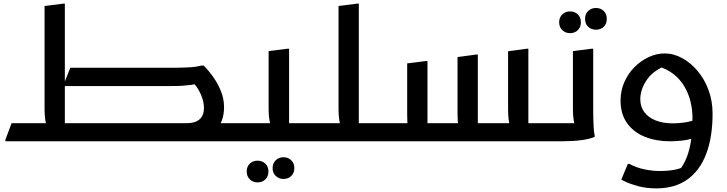

<svg xmlns="http://www.w3.org/2000/svg" viewBox="-20 -780 4013 1060"><path d="M932 0V-100H1341V-20L1321 0ZM305 -100H1011Q1040 -100 1061 -108.5Q1082 -117 1094 -135.5Q1106 -154 1106 -185Q1106 -221 1087 -263Q1068 -305 1033 -338L1088 -321Q1055 -314 1032 -311Q1009 -308 986 -306.5Q963 -305 929 -305H328L368 -406H936Q977 -406 1019.5 -408Q1062 -410 1092 -418H1104Q1129 -394 1155 -358Q1181 -322 1199 -278.5Q1217 -235 1217 -188Q1217 -148 1204.5 -114Q1192 -80 1166 -54Q1140 -28 1099 -14Q1058 0 1000 0H305ZM10 0V-9L44 -100H280L240 -78Q234 -91 230 -117.5Q226 -144 226 -177V-747L330 -760H338V-50L292 -100H482V-20L462 0Z M1341 -100H1518L1478 -78Q1472 -91 1467.5 -117.5Q1463 -144 1463 -177V-498L1567 -511H1576V-54L1530 -100H1719V-20L1699 0H1321V-80ZM1485 148Q1485 121 1502.5 104.5Q1520 88 1545 88Q1570 88 1587.5 104.5Q1605 121 1605 148Q1605 175 1588 191.5Q1571 208 1545 208Q1520 208 1502.5 191.5Q1485 175 1485 148ZM1342 167Q1342 139 1359.5 123Q1377 107 1402 107Q1427 107 1444.5 123Q1462 139 1462 167Q1462 194 1445 210.5Q1428 227 1402 227Q1377 227 1359.5 210.5Q1342 194 1342 167Z M1699 0V-80L1719 -100H1903L1863 -78Q1857 -91 1853 -117.5Q1849 -144 1849 -177V-747L1952 -760H1961V-50L1915 -100H2105V-20L2085 0Z M2085 0V-80L2105 -100H2276L2235 -75Q2230 -86 2229 -105Q2228 -124 2228 -147V-430L2331 -443H2340V-50L2294 -100H2555L2514 -75Q2509 -90 2507.5 -108.5Q2506 -127 2506 -147V-465L2610 -479H2618V-50L2572 -100H2837L2798 -78Q2791 -95 2788 -120.5Q2785 -146 2785 -177V-497L2888 -511H2897V-50L2851 -100H3038V-20L3021 0Z M3000 0V-80L3020 -100H3197L3157 -78Q3151 -91 3147 -118Q3143 -145 3143 -178V-498L3246 -511H3255V-175Q3255 -155 3255.5 -128.5Q3256 -102 3257.5 -76Q3259 -50 3263 -32V-24Q3233 -12 3188 -6Q3143 0 3080 0ZM3270 -616Q3245 -616 3227.5 -632Q3210 -648 3210 -676Q3210 -703 3227.5 -719.5Q3245 -736 3270 -736Q3296 -736 3313 -719.5Q3330 -703 3330 -676Q3330 -648 3313 -632Q3296 -616 3270 -616ZM3127 -597Q3102 -597 3084.5 -613.5Q3067 -630 3067 -657Q3067 -684 3084.5 -700.5Q3102 -717 3127 -717Q3153 -717 3170 -700.5Q3187 -684 3187 -657Q3187 -630 3170 -613.5Q3153 -597 3127 -597Z M3604 260Q3548 260 3504 248Q3460 236 3435 224Q3410 212 3410 212L3446 125H3455Q3494 146 3538 155Q3582 164 3620 164Q3668 164 3700 158Q3732 152 3762 139L3724 169Q3754 133 3771.5 88Q3789 43 3796 -11.5Q3803 -66 3803 -131Q3803 -174 3792.5 -218Q3782 -262 3759 -301.5Q3736 -341 3699 -370.5Q3662 -400 3609 -415L3673 -424Q3591 -396 3553 -342Q3515 -288 3515 -232Q3515 -192 3536 -162.5Q3557 -133 3597.5 -116Q3638 -99 3695 -99Q3720 -99 3753 -103Q3786 -107 3816 -118L3811 -18Q3778 -7 3742 -3.5Q3706 0 3678 0Q3603 0 3541 -24.5Q3479 -49 3442.5 -99.5Q3406 -150 3406 -225Q3406 -279 3426.5 -326Q3447 -373 3482 -408.5Q3517 -444 3560.5 -464.5Q3604 -485 3649 -485Q3699 -485 3746.5 -459Q3794 -433 3832 -387.5Q3870 -342 3892 -282Q3914 -222 3914 -152Q3914 -22 3878.5 70.5Q3843 163 3774 211.5Q3705 260 3604 260Z"/></svg>

Font: Kufam Medium
Style: Italic
Weight: 500
Italic angle: -11°
Designer: Artur Schmal
Foundry: Original Type
Version: Version 1.301; ttfautohint (v1.8.3)